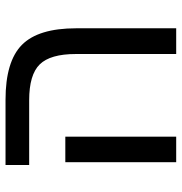

<svg xmlns="http://www.w3.org/2000/svg" viewBox="-2 -636 639 674"><g transform="rotate(-90 317.0 -299.5)"><path d="M173.8 0H84V-389.2H173.8ZM554.2 0H463.9V-352.1Q463.9 -441.9 427.5 -479Q391.1 -516.1 301.8 -516.1H74.2V-599.1H303.2Q438 -599.1 496.1 -541.5Q554.2 -483.9 554.2 -351.1Z"/></g></svg>

Font: Arial
Style: Regular
Weight: 400
Designer: Steve Matteson
Foundry: Ascender Corporation
Version: Version 2.00.3